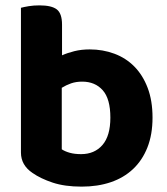

<svg xmlns="http://www.w3.org/2000/svg" viewBox="-20 -680 622 715"><path d="M548 -242Q548 -179 529 -131Q510 -83 475.5 -50.5Q441 -18 392.5 -1.5Q344 15 284 15Q221 15 176 0Q131 -15 101 -36Q58 -65 58 -112V-651Q69 -654 87 -657Q105 -660 127 -660Q172 -660 191.5 -645Q211 -630 211 -588V-474Q231 -483 257 -489.5Q283 -496 314 -496Q363 -496 406 -480Q449 -464 480.5 -432Q512 -400 530 -352.5Q548 -305 548 -242ZM210 -353V-124Q222 -116 240 -111Q258 -106 282 -106Q332 -106 361.5 -140Q391 -174 391 -242Q391 -312 362.5 -344Q334 -376 286 -376Q263 -376 244.5 -369.5Q226 -363 210 -353Z"/></svg>

Font: Baloo 2 Latin
Style: Bold
Weight: 400
Designer: Sarang Kulkarni and Ek Type
Foundry: Ek Type
Version: Version 1.001